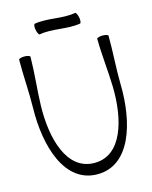

<svg xmlns="http://www.w3.org/2000/svg" viewBox="-147 -1096 974 1228"><g transform="rotate(-15 340.0 -482.0)"><path d="M217 -923C305 -939 396 -908 484 -923C490 -924 493 -942 489 -962C485 -982 477 -998 471 -997C383 -981 292 -1012 204 -997C198 -996 195 -978 199 -958C203 -938 211 -922 217 -923ZM48 -800C47 -694 56 -587 54 -481C48 -227 126 37 344 37C562 37 640 -227 634 -481C632 -587 641 -694 640 -800C640 -807 623 -812 603 -812C582 -812 565 -806 565 -800C566 -693 579 -586 582 -479C587 -264 528 -38 344 -38C160 -38 101 -264 106 -479C109 -586 122 -693 123 -800C123 -806 106 -812 85 -812C65 -812 48 -807 48 -800Z"/></g></svg>

Font: Nupuram Light
Style: Regular
Weight: 300
Designer: Santhosh Thottingal (santhosh.thottingal@gmail.com)
Foundry: SMC
Version: Version 1.000